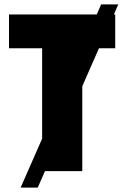

<svg xmlns="http://www.w3.org/2000/svg" viewBox="-20 -780 573 875"><path d="M355 0V-387L431 -560H505V-714H499L519 -760H441L421 -714H21V-560H172V-148L74 75H152L185 0Z"/></svg>

Font: Noto Sans UI SemiCondensed Black
Style: Regular
Weight: 900
Width: 4
Designer: Monotype Design Team
Foundry: Monotype Imaging Inc.
Version: 1.001